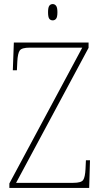

<svg xmlns="http://www.w3.org/2000/svg" viewBox="-20 -923 499 943"><path d="M26 0V-22L384 -689H126Q87 -689 77 -675Q67 -661 65 -620L63 -578H43L48 -714H415V-688L59 -25H340Q379 -25 388.5 -39Q398 -53 400 -93L402 -136H422L418 0ZM239 -823Q228 -823 222 -831Q216 -839 216 -863Q216 -886 222 -894.5Q228 -903 239 -903Q249 -903 255.5 -894.5Q262 -886 262 -863Q262 -839 255.5 -831Q249 -823 239 -823Z"/></svg>

Font: Noto Serif Lao SemiCondensed Thin
Style: Regular
Weight: 100
Width: 4
Designer: Monotype Design Team
Foundry: Monotype Imaging Inc.
Version: Version 2.003; ttfautohint (v1.8.4.7-5d5b)